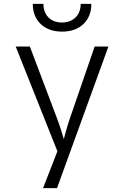

<svg xmlns="http://www.w3.org/2000/svg" viewBox="-20 -970 640 990"><path d="M202 0 276 -190 61 -730H134L269 -373Q282 -339 293 -305.5Q304 -272 309 -253Q314 -272 323.5 -305.5Q333 -339 345 -373L468 -730H539L274 0ZM300 -807Q231 -807 190 -846Q149 -885 149 -950H204Q204 -906 230 -880Q256 -854 299 -854Q343 -854 369.5 -880Q396 -906 396 -950H451Q451 -885 410 -846Q369 -807 300 -807Z"/></svg>

Font: JetBrains Mono NL ExtraLight
Style: Regular
Weight: 200
Designer: Philipp Nurullin, Konstantin Bulenkov
Foundry: JetBrains
Version: Version 2.304; ttfautohint (v1.8.4.7-5d5b)